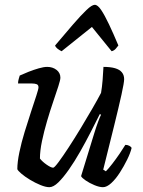

<svg xmlns="http://www.w3.org/2000/svg" viewBox="-20 -778 595 798"><path d="M185 0Q170 0 148 -9Q126 -18 104.5 -31Q83 -44 68.5 -56.5Q54 -69 52 -75Q52 -104 60.5 -145Q69 -186 82.5 -230Q96 -274 109 -313.5Q122 -353 131 -380.5Q140 -408 140 -415Q140 -425 132.5 -428Q125 -431 113 -431H55Q55 -441 58 -450.5Q61 -460 62 -464Q77 -471 98.5 -479.5Q120 -488 141 -494Q162 -500 176 -500Q199 -500 215 -487.5Q231 -475 231 -455Q231 -446 222.5 -419.5Q214 -393 201 -355Q188 -317 175.5 -274.5Q163 -232 154.5 -191.5Q146 -151 146 -119Q156 -106 174 -93.5Q192 -81 201 -81Q206 -81 223.5 -104.5Q241 -128 265.5 -165.5Q290 -203 316 -246Q342 -289 364.5 -328Q387 -367 400 -392Q404 -415 406.5 -445.5Q409 -476 410 -500Q439 -500 458 -494.5Q477 -489 486.5 -477.5Q496 -466 496 -449Q496 -435 485 -385Q474 -335 454.5 -256Q435 -177 409 -73L420 -66Q431 -77 446.5 -97Q462 -117 477 -139Q492 -161 501 -176Q510 -176 517.5 -172Q525 -168 527 -163Q522 -142 508.5 -114.5Q495 -87 478 -60.5Q461 -34 442.5 -17Q424 0 408 0Q393 0 372.5 -8.5Q352 -17 336 -28Q320 -39 317 -46L372 -225Q380 -251 388 -272.5Q396 -294 400 -301L395 -304Q378 -270 357 -229Q336 -188 313 -147.5Q290 -107 266.5 -73.5Q243 -40 222.5 -20Q202 0 185 0ZM236 -565Q226 -570 218.5 -576Q211 -582 209 -589Q251 -639 284 -677Q317 -715 339.5 -736.5Q362 -758 374 -758Q386 -758 400.5 -736.5Q415 -715 433 -677Q451 -639 472 -589Q468 -584 461.5 -576Q455 -568 444 -565L362 -666Z"/></svg>

Font: Texturina Medium 12pt Medium
Style: Italic
Weight: 500
Italic angle: -11°
Version: Version 1.002